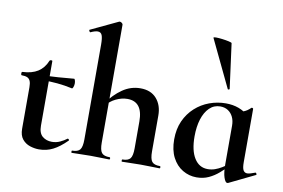

<svg xmlns="http://www.w3.org/2000/svg" viewBox="-78 -865 1491 1012"><g transform="rotate(10 668.0 -358.5)"><path d="M184 12Q160 12 135.5 4Q111 -4 94.5 -24Q78 -44 78 -80V-302Q78 -323 73 -335Q68 -347 57 -352Q46 -357 27 -357Q23 -357 23 -366Q23 -375 27 -375Q78 -377 110 -397.5Q142 -418 158 -458Q160 -462 166.5 -462Q173 -462 173 -458V-113Q173 -73 193.5 -56Q214 -39 244 -39Q267 -39 287.5 -48.5Q308 -58 322 -69Q325 -72 329.5 -67.5Q334 -63 330 -60Q293 -23 258.5 -5.5Q224 12 184 12ZM299 -335Q258 -344 219.5 -347.5Q181 -351 138 -351V-377Q179 -377 218.5 -380Q258 -383 303 -387Q305 -387 307.5 -379.5Q310 -372 310 -363Q310 -353 306.5 -343.5Q303 -334 299 -335Z M357 0Q355 0 355 -6Q355 -12 357 -12Q388 -12 399.5 -26.5Q411 -41 411 -81V-589Q411 -623 405 -638.5Q399 -654 382 -654Q368 -654 344 -643Q341 -642 338 -648Q335 -654 337 -655L483 -724Q485 -725 486 -725Q487 -725 488 -725Q493 -725 498.5 -720.5Q504 -716 504 -712V-81Q504 -41 515.5 -26.5Q527 -12 558 -12Q562 -12 562 -6Q562 0 558 0Q538 0 512.5 -1Q487 -2 458 -2Q429 -2 403 -1Q377 0 357 0ZM626 0Q624 0 624 -6Q624 -12 626 -12Q657 -12 668.5 -26.5Q680 -41 680 -81V-225Q680 -331 598 -331Q568 -331 536.5 -316Q505 -301 487 -275L481 -287Q516 -337 560 -367.5Q604 -398 656 -398Q712 -398 742.5 -363Q773 -328 773 -273V-81Q773 -41 784.5 -26.5Q796 -12 827 -12Q831 -12 831 -6Q831 0 827 0Q807 0 781.5 -1Q756 -2 727 -2Q698 -2 672 -1Q646 0 626 0Z M1027 13Q987 13 952.5 -7.5Q918 -28 897.5 -67.5Q877 -107 877 -164Q877 -220 896.5 -263Q916 -306 949.5 -336.5Q983 -367 1025.5 -382.5Q1068 -398 1113 -398Q1151 -398 1182 -386.5Q1213 -375 1238 -352L1165 -288Q1165 -314 1155.5 -334Q1146 -354 1128.5 -365.5Q1111 -377 1087 -377Q1053 -377 1029 -353.5Q1005 -330 992.5 -290Q980 -250 980 -198Q980 -123 1006 -81.5Q1032 -40 1078 -40Q1098 -40 1116.5 -46.5Q1135 -53 1152 -63.5Q1169 -74 1182 -84L1190 -77Q1169 -56 1145 -35Q1121 -14 1092 -0.5Q1063 13 1027 13ZM1192 14Q1182 14 1173.5 -11Q1165 -36 1165 -82V-359Q1193 -366 1212 -373Q1231 -380 1249 -398Q1251 -400 1255 -398.5Q1259 -397 1259 -394V-109Q1259 -78 1266 -66Q1273 -54 1287 -54Q1294 -54 1304.5 -57Q1315 -60 1328 -65Q1332 -67 1335 -61.5Q1338 -56 1335 -54L1197 13Q1195 14 1192 14ZM988 -727Q987 -731 1001 -731Q1015 -731 1035 -728.5Q1055 -726 1070.5 -722.5Q1086 -719 1087 -716L1119 -476Q1119 -474 1114.5 -472.5Q1110 -471 1109 -474Z"/></g></svg>

Font: Cormorant Infant Light
Style: Bold
Weight: 700
Version: Version 4.001